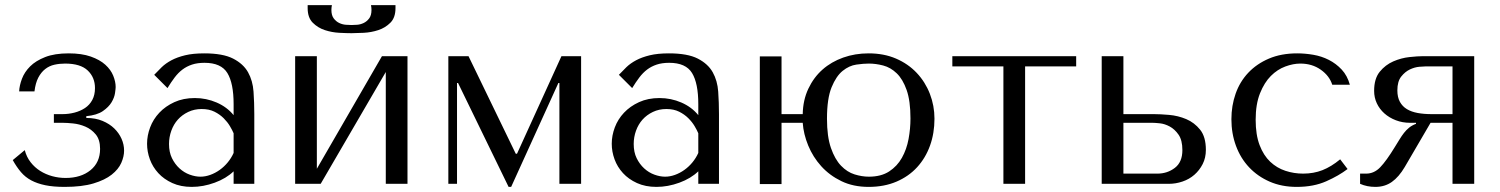

<svg xmlns="http://www.w3.org/2000/svg" viewBox="-20 -720 5874 752"><path d="M235 -471Q295 -471 323.5 -444Q352 -417 352 -375Q352 -348 341.5 -328.5Q331 -309 313 -297Q295 -285 272 -279Q249 -273 225 -273H191V-239H227Q242 -239 266.5 -236.5Q291 -234 314.5 -224Q338 -214 355 -193.5Q372 -173 372 -137Q372 -84 334.5 -53.5Q297 -23 237 -23Q210 -23 184.5 -30Q159 -37 137.5 -50.5Q116 -64 100 -84.5Q84 -105 77 -132L30 -93Q45 -66 62 -46Q79 -26 102.5 -13.5Q126 -1 157.5 5.5Q189 12 233 12Q301 12 346 -1.5Q391 -15 417.5 -36Q444 -57 455 -82Q466 -107 466 -130Q466 -154 456 -176.5Q446 -199 427.5 -217Q409 -235 381.5 -246.5Q354 -258 318 -258V-265Q360 -269 383 -285Q406 -301 417 -319.5Q428 -338 430.5 -355.5Q433 -373 433 -379Q433 -400 423.5 -423.5Q414 -447 392.5 -466.5Q371 -486 335.5 -498.5Q300 -511 249 -511Q194 -511 157 -496.5Q120 -482 98 -460Q76 -438 66 -411.5Q56 -385 55 -362H115Q119 -395 130 -416Q141 -437 157 -449.5Q173 -462 193 -466.5Q213 -471 235 -471Z M780 -511Q853 -511 893 -490.5Q933 -470 951.5 -437Q970 -404 973 -361Q976 -318 976 -273V0H895V-49Q866 -21 821 -4.5Q776 12 731 12Q688 12 655 -3Q622 -18 600 -42Q578 -66 567 -96Q556 -126 556 -157Q556 -189 568 -221Q580 -253 604 -278.5Q628 -304 663 -320Q698 -336 743 -336Q788 -336 828.5 -318.5Q869 -301 895 -269V-312Q895 -394 870.5 -434Q846 -474 781 -474Q753 -474 732 -467Q711 -460 694.5 -447.5Q678 -435 664 -416.5Q650 -398 636 -375L584 -427Q598 -442 613.5 -457Q629 -472 651.5 -484Q674 -496 705 -503.5Q736 -511 780 -511ZM895 -198Q890 -210 880.5 -226Q871 -242 856 -257Q841 -272 820 -282.5Q799 -293 770 -293Q741 -293 717 -281.5Q693 -270 676.5 -251.5Q660 -233 651 -208Q642 -183 642 -156Q642 -124 653.5 -100.5Q665 -77 683 -60.5Q701 -44 723 -36Q745 -28 765 -28Q784 -28 803.5 -35Q823 -42 840.5 -54.5Q858 -67 872 -84Q886 -101 895 -121Z M1221 -59V-500H1136V0H1236L1491 -438V0H1576V-500H1476ZM1357 -590Q1375 -590 1404.5 -591.5Q1434 -593 1461.5 -602Q1489 -611 1509 -631Q1529 -651 1529 -688V-700H1433Q1434 -695 1434.5 -690.5Q1435 -686 1435 -681Q1435 -660 1426 -648Q1417 -636 1404.5 -630Q1392 -624 1379 -623Q1366 -622 1357 -622Q1348 -622 1334.5 -623Q1321 -624 1308.5 -630Q1296 -636 1287 -648Q1278 -660 1278 -681Q1278 -686 1278.5 -690.5Q1279 -695 1280 -700H1185V-688Q1185 -651 1205 -631Q1225 -611 1252.5 -602Q1280 -593 1309 -591.5Q1338 -590 1357 -590Z M1815 -500H1736V0H1770V-395H1774L1972 12H1982L2167 -395H2171V0H2256V-500H2179L2005 -118H2000Z M2600 -511Q2673 -511 2713 -490.5Q2753 -470 2771.5 -437Q2790 -404 2793 -361Q2796 -318 2796 -273V0H2715V-49Q2686 -21 2641 -4.5Q2596 12 2551 12Q2508 12 2475 -3Q2442 -18 2420 -42Q2398 -66 2387 -96Q2376 -126 2376 -157Q2376 -189 2388 -221Q2400 -253 2424 -278.5Q2448 -304 2483 -320Q2518 -336 2563 -336Q2608 -336 2648.5 -318.5Q2689 -301 2715 -269V-312Q2715 -394 2690.5 -434Q2666 -474 2601 -474Q2573 -474 2552 -467Q2531 -460 2514.5 -447.5Q2498 -435 2484 -416.5Q2470 -398 2456 -375L2404 -427Q2418 -442 2433.5 -457Q2449 -472 2471.5 -484Q2494 -496 2525 -503.5Q2556 -511 2600 -511ZM2715 -198Q2710 -210 2700.5 -226Q2691 -242 2676 -257Q2661 -272 2640 -282.5Q2619 -293 2590 -293Q2561 -293 2537 -281.5Q2513 -270 2496.5 -251.5Q2480 -233 2471 -208Q2462 -183 2462 -156Q2462 -124 2473.5 -100.5Q2485 -77 2503 -60.5Q2521 -44 2543 -36Q2565 -28 2585 -28Q2604 -28 2623.5 -35Q2643 -42 2660.5 -54.5Q2678 -67 2692 -84Q2706 -101 2715 -121Z M3041 -239V1H2956V-499H3041V-273H3124Q3125 -328 3146 -372.5Q3167 -417 3201.5 -447.5Q3236 -478 3282.5 -494.5Q3329 -511 3382 -511Q3442 -511 3489.5 -490.5Q3537 -470 3570.5 -434.5Q3604 -399 3622 -352.5Q3640 -306 3640 -255Q3640 -198 3622.5 -149.5Q3605 -101 3572 -65Q3539 -29 3491 -8.5Q3443 12 3382 12Q3322 12 3275.5 -10.5Q3229 -33 3196.5 -69Q3164 -105 3145.5 -150Q3127 -195 3124 -239ZM3219 -255Q3219 -185 3234.5 -140.5Q3250 -96 3274 -71Q3298 -46 3327 -37Q3356 -28 3383 -28Q3431 -28 3462.5 -48.5Q3494 -69 3512.5 -102Q3531 -135 3538.5 -175.5Q3546 -216 3546 -256Q3546 -325 3531 -367.5Q3516 -410 3492 -433Q3468 -456 3439 -463.5Q3410 -471 3383 -471Q3362 -471 3334 -467Q3306 -463 3280.5 -442.5Q3255 -422 3237 -378Q3219 -334 3219 -255Z M3910 0H3995V-460H4195V-500H3710V-460H3910Z M4295 -500V0H4558Q4585 0 4611.5 -9Q4638 -18 4658 -35.5Q4678 -53 4690.5 -77.5Q4703 -102 4703 -133Q4703 -184 4680.5 -212Q4658 -240 4626 -253.5Q4594 -267 4559 -270Q4524 -273 4500 -273H4380V-500ZM4380 -40V-239H4495Q4504 -239 4523 -237Q4542 -235 4561.5 -224.5Q4581 -214 4596 -192.5Q4611 -171 4611 -132Q4611 -85 4581.5 -62.5Q4552 -40 4513 -40Z M5084 -40Q5048 -40 5014.5 -51Q4981 -62 4955 -86.5Q4929 -111 4913.5 -151.5Q4898 -192 4898 -251Q4898 -312 4915 -354.5Q4932 -397 4957.5 -422.5Q4983 -448 5014 -459.5Q5045 -471 5073 -471Q5119 -471 5153 -447Q5187 -423 5198 -388H5267Q5257 -424 5235 -447.5Q5213 -471 5184.5 -485.5Q5156 -500 5123.5 -505.5Q5091 -511 5061 -511Q4998 -511 4950 -490.5Q4902 -470 4869 -435Q4836 -400 4819.5 -353Q4803 -306 4803 -253Q4803 -197 4821 -148.5Q4839 -100 4872.5 -64.5Q4906 -29 4953 -8.5Q5000 12 5059 12Q5125 12 5174.5 -10Q5224 -32 5258 -58L5229 -96Q5194 -67 5159.5 -53.5Q5125 -40 5084 -40Z M5754 -500H5554Q5533 -500 5500.5 -496.5Q5468 -493 5437 -479.5Q5406 -466 5384 -439Q5362 -412 5362 -364Q5362 -338 5372.5 -315.5Q5383 -293 5402 -276Q5421 -259 5447 -249Q5473 -239 5503 -239H5526V-235Q5510 -229 5499 -220Q5488 -211 5479 -199.5Q5470 -188 5461.5 -174Q5453 -160 5443 -144Q5410 -90 5386 -65Q5362 -40 5331 -40H5307V0Q5334 12 5367 12Q5404 12 5431.5 -7.5Q5459 -27 5482 -66L5583 -239H5669V0H5754ZM5669 -460V-273H5587Q5557 -273 5532.5 -277.5Q5508 -282 5490.5 -292.5Q5473 -303 5463 -321Q5453 -339 5453 -366Q5453 -401 5468 -420Q5483 -439 5502 -448Q5521 -457 5539.5 -458.5Q5558 -460 5565 -460Z"/></svg>

Font: Tenor Sans
Style: Regular
Weight: 400
Designer: Denis Masharov
Foundry: Denis Masharov
Version: Version 1.1